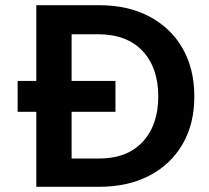

<svg xmlns="http://www.w3.org/2000/svg" viewBox="-20 -720 804 740"><path d="M48 -408H120V-700H361Q473 -700 555.5 -656.5Q638 -613 683.5 -534Q729 -455 729 -348Q729 -242 683.5 -164Q638 -86 555.5 -43Q473 0 361 0H120V-289H48ZM256 -109H357Q469 -108 529.5 -173Q590 -238 590 -348Q590 -459 529.5 -523.5Q469 -588 357 -588H256V-408H425V-289H256Z"/></svg>

Font: Albert Sans
Style: Bold
Weight: 700
Designer: Andreas Rasmussen
Foundry: a.Foundry
Version: Version 1.025